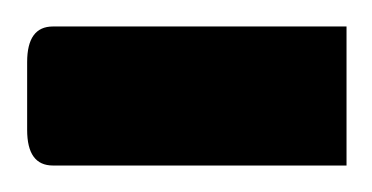

<svg xmlns="http://www.w3.org/2000/svg" viewBox="-40 -125 281 145"><path d="M0 -105H221.7V0H0Q-19.5 0 -19.5 -26.9V-78.1Q-19.5 -105 0 -105Z"/></svg>

Font: Pinar DS1 Medium
Style: Regular
Weight: 500
Designer: Amin Abedi
Version: Version 3.000